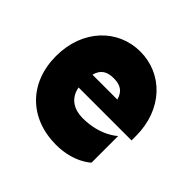

<svg xmlns="http://www.w3.org/2000/svg" viewBox="-132 -632 764 764"><g transform="rotate(45 250.0 -250.0)"><path d="M25 -250C25 -100 125 0 275 0C375 0 425 -50 425 -50V-200C425 -200 375 -150 275 -150C231 -150 187 -169 177 -225H475V-250C475 -400 375 -500 250 -500C125 -500 25 -400 25 -250ZM180 -300C190 -337 213 -350 250 -350C287 -350 310 -337 320 -300Z"/></g></svg>

Font: LS-VG5000 Bold
Style: Regular
Weight: 400
Designer: Justin Bihan, 2021
Foundry: Justin Bihan, 2021
Version: Version 1.000;Glyphs 3.1.2 (3151)